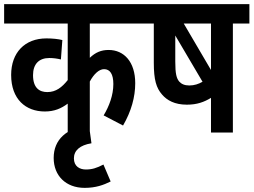

<svg xmlns="http://www.w3.org/2000/svg" viewBox="-20 -642 1228 930"><path d="M679 -528V-622H0V-528H308V-254C280 -219 251 -196 209 -196C172 -196 140 -215 140 -278C140 -332 169 -361 219 -361C239 -361 259 -358 275 -354L282 -448C263 -453 234 -456 205 -456C100 -456 34 -387 34 -279C34 -161 105 -102 197 -102C244 -102 277 -117 308 -140V0H415V-247C435 -284 460 -307 484 -307C513 -307 529 -283 529 -235C529 -181 509 -128 482 -83L576 -34C616 -103 635 -172 635 -239C635 -342 581 -400 506 -400C470 -400 442 -388 415 -362V-528Z M516 237 481 155C448 172 426 179 396 179C366 179 338 164 338 125C338 87 367 61 423 52L411 -36C302 -22 240 34 240 123C240 209 299 268 390 268C444 268 482 254 516 237Z M1188 -622H667V-528H725V-338C725 -255 737 -216 765 -184C789 -156 826 -135 885 -135C935 -135 969 -148 1002 -168V0H1108V-528H1188ZM1002 -528V-303L870 -528ZM848 -247C835 -263 829 -284 829 -344V-470L961 -246C942 -235 921 -228 897 -228C874 -228 859 -235 848 -247Z"/></svg>

Font: Noto Sans Devanagari UI Condensed SemiBold
Style: Regular
Weight: 600
Width: 3
Designer: Jelle Bosma - Monotype Design Team
Foundry: Monotype Imaging Inc.
Version: Version 2.003